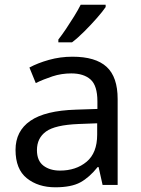

<svg xmlns="http://www.w3.org/2000/svg" viewBox="-20 -837 601 816"><path d="M288 -596Q386 -596 433 -553Q480 -510 480 -416V-51H416L399 -127H395Q360 -83 321.5 -62Q283 -41 215 -41Q142 -41 94 -79.5Q46 -118 46 -200Q46 -280 109 -323.5Q172 -367 303 -371L394 -374V-406Q394 -473 365 -499Q336 -525 283 -525Q241 -525 203 -512.5Q165 -500 132 -484L105 -550Q140 -569 188 -582.5Q236 -596 288 -596ZM314 -310Q214 -306 175.5 -278Q137 -250 137 -199Q137 -154 164.5 -133Q192 -112 235 -112Q303 -112 348 -149.5Q393 -187 393 -265V-313ZM429 -807Q417 -789 392 -760.5Q367 -732 338.5 -703.5Q310 -675 286 -657H228V-669Q243 -688 260.5 -714Q278 -740 295 -767.5Q312 -795 323 -817H429Z"/></svg>

Font: Noto Sans Tamil UI
Style: Regular
Weight: 400
Designer: Jelle Bosma - Monotype Design Team
Foundry: Monotype Imaging Inc.
Version: Version 2.004; ttfautohint (v1.8.4.7-5d5b)